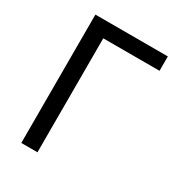

<svg xmlns="http://www.w3.org/2000/svg" viewBox="-172 -819 848 925"><g transform="rotate(30 252.0 -357.0)"><path d="M490 -714V-634H177V0H87V-714Z"/></g></svg>

Font: Advent Sans Logo
Style: Regular
Weight: 400
Designer: Types & Symbols
Foundry: Types & Symbols
Version: Version 1.002